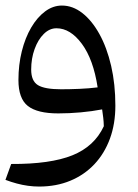

<svg xmlns="http://www.w3.org/2000/svg" viewBox="-20 -410 508 705"><path d="M338.5 -89.2Q306.6 -85.2 271 -83.7Q235.4 -82.2 204.5 -82.2Q144 -82.2 119.3 -97.4Q94.5 -112.5 94.5 -154.5Q94.5 -195.4 107.1 -229.9Q119.6 -264.4 140.7 -285.3Q161.7 -306.2 187.3 -306.2Q238.4 -306.2 280.7 -248.9Q322.9 -191.7 338.5 -89.2ZM123.5 275Q186.8 275 238.2 253.6Q289.6 232.3 326.7 192.9Q363.7 153.5 383.7 99Q403.6 44.6 403.6 -21.9Q403.6 -101.1 388.1 -168.3Q372.5 -235.5 345 -285.1Q317.5 -334.6 282.3 -362.1Q247 -389.6 207.3 -389.6Q174.5 -389.6 145.5 -368Q116.5 -346.4 94.5 -308.8Q72.5 -271.2 60.1 -221.8Q47.7 -172.3 47.7 -116.1Q47.7 -48 82.4 -20.8Q117.2 6.4 193.8 6.4Q235.1 6.4 276.3 2.6Q317.5 -1.1 355 -8.3Q357.5 8.5 359.1 22.5Q360.8 36.5 361.2 53.5Q326.7 127.7 245.7 160.3Q164.7 192.9 21.1 192.1L0 250.4Q20.9 258.3 41.5 263.8Q62.1 269.4 82.8 272.2Q103.6 275 123.5 275Z"/></svg>

Font: Pinar FD VF
Style: Regular
Weight: 300
Designer: Amin Abedi
Version: Version 2.000